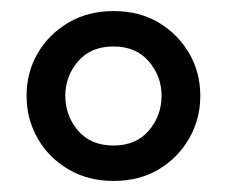

<svg xmlns="http://www.w3.org/2000/svg" viewBox="-20 -750 410 347"><path d="M185 -423Q139 -423 103.5 -444Q68 -465 48 -500Q28 -535 28 -577Q28 -619 48 -653.5Q68 -688 103.5 -709Q139 -730 185 -730Q232 -730 267 -709Q302 -688 322 -653.5Q342 -619 342 -577Q342 -535 322 -500Q302 -465 267 -444Q232 -423 185 -423ZM185 -487Q226 -487 249 -514Q272 -541 272 -577Q272 -612 249 -639Q226 -666 185 -666Q144 -666 121 -639Q98 -612 98 -577Q98 -541 121 -514Q144 -487 185 -487Z"/></svg>

Font: Sora Variable
Style: Regular
Weight: 400
Designer: Jonathan Barnbrook, Julián Moncada
Foundry: Barnbrook Fonts
Version: Version 2.000